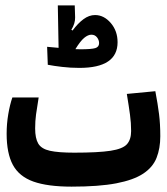

<svg xmlns="http://www.w3.org/2000/svg" viewBox="-20 -696 626 720"><path d="M248.5 3.9Q158.7 3.9 105.2 -15.1Q51.8 -34.2 28.3 -77.6Q4.9 -121.1 4.9 -194.3Q4.9 -231.9 11 -267.8Q17.1 -303.7 26.4 -330.6H125Q118.7 -292 115.2 -267.1Q111.8 -242.2 111.8 -214.4Q111.8 -177.2 123.5 -157.5Q135.3 -137.7 167 -130.6Q198.7 -123.5 258.3 -123.5Q348.6 -123.5 394.5 -130.6Q440.4 -137.7 456.1 -155.3Q471.7 -172.9 471.7 -204.6Q471.7 -234.9 467.5 -265.6Q463.4 -296.4 455.6 -343.8L562.5 -354Q571.8 -305.2 576.4 -268.1Q581.1 -231 581.1 -185.1Q581.1 -139.6 567.1 -104.2Q553.2 -68.8 517.1 -44.9Q481 -21 416 -8.5Q351.1 3.9 248.5 3.9ZM277.8 -441.4Q244.1 -441.4 213.1 -445.1Q182.1 -448.7 159.2 -453.1L156.7 -520.5Q164.1 -520 175.3 -518.8Q186.5 -517.6 199.7 -516.6L196.8 -675.8H260.3L261.7 -630.9Q262.2 -607.9 247.6 -584.5L252 -581.5Q272 -608.4 293 -624Q314 -639.6 336.4 -639.6Q369.6 -639.6 395.3 -609.9Q420.9 -580.1 420.9 -537.6Q420.9 -441.4 277.8 -441.4ZM262.7 -511.7Q274.4 -511.2 282.2 -511.2Q323.2 -511.2 337.4 -515.6Q351.6 -520 351.6 -534.2Q351.6 -545.9 343.8 -555.9Q335.9 -565.9 322.8 -565.9Q310.1 -565.9 295.7 -554Q281.2 -542 262.7 -511.7Z"/></svg>

Font: Cascadia Code SemiBold
Style: Regular
Weight: 600
Monospace: yes
Designer: Aaron Bell
Foundry: Saja Typeworks
Version: Version 2404.023; ttfautohint (v1.8.4)